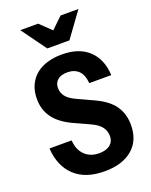

<svg xmlns="http://www.w3.org/2000/svg" viewBox="-173 -1041 895 1141"><g transform="rotate(-20 274.5 -470.0)"><path d="M287 10Q166 10 98.5 -53.5Q31 -117 24 -230H164Q168 -169 203 -135.5Q238 -102 293 -102Q337 -102 362 -122Q387 -142 387 -176Q387 -208 369 -233Q351 -258 309 -278L206 -325Q127 -362 90.5 -412.5Q54 -463 54 -531Q54 -593 82 -638Q110 -683 161.5 -706.5Q213 -730 283 -730Q391 -730 452 -673Q513 -616 518 -514H379Q374 -569 347.5 -594Q321 -619 277 -619Q239 -619 216.5 -601Q194 -583 194 -550Q194 -522 210.5 -498.5Q227 -475 271 -454L373 -407Q456 -369 491.5 -317.5Q527 -266 527 -197Q527 -98 463 -44Q399 10 287 10ZM215 -793 101 -950H214L341 -828H229L356 -950H469L355 -793Z"/></g></svg>

Font: Instrument Sans SemiCondensed
Style: Bold
Weight: 700
Width: 4
Designer: Rodrigo Fuenzalida
Foundry: fragTYPE
Version: Version 1.000;gftools[0.9.28]